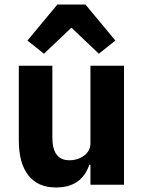

<svg xmlns="http://www.w3.org/2000/svg" viewBox="-20 -815 636 847"><path d="M233 -795H357L489 -636L416 -578L295 -693L174 -578L101 -636ZM379 0V-88H374Q340 12 227 12Q147 12 105 -41.5Q63 -95 63 -195V-525H211V-208Q211 -108 286 -108Q323 -108 351 -128.5Q379 -149 379 -184V-525H527V0Z"/></svg>

Font: Aneliza
Style: Bold
Weight: 700
Designer: Mike Abbink, Paul van der Laan, Pieter van Rosmalen
Foundry: Bold Monday
Version: Version 3.0